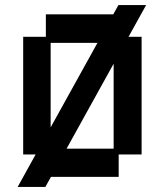

<svg xmlns="http://www.w3.org/2000/svg" viewBox="-20 -690 656 762"><path d="M50 52 450 -670H560L160 52ZM162 12V-77H72V-544H162V-633H451V-544H542V-77H451V12ZM181 -100H431V-520H181Z"/></svg>

Font: Pixelify Sans Medium
Style: Regular
Weight: 500
Designer: Stefie Justprince
Foundry: Typecalism Foundryline
Version: Version 1.000;February 13, 2025;FontCreator 15.0.0.3015 64-b